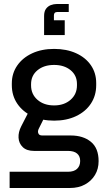

<svg xmlns="http://www.w3.org/2000/svg" viewBox="-20 -738 540 958"><path d="M28 200V119H319Q349 119 364.5 104.5Q380 90 380 65Q380 41 364.5 28Q349 15 319 15H150Q113 15 93.5 -4Q74 -23 72.5 -51Q71 -79 86 -108L125 -184L216 -181L174 -97Q170 -90 169.5 -82Q169 -74 174 -68Q179 -62 192 -62H333Q395 -62 433.5 -30.5Q472 1 472 66Q472 105 454 135Q436 165 404 182.5Q372 200 329 200ZM250 -136Q188 -136 140.5 -158.5Q93 -181 66 -221Q39 -261 39 -313V-322Q39 -372 66 -411Q93 -450 140.5 -472Q188 -494 250 -494Q312 -494 359.5 -472.5Q407 -451 433.5 -412.5Q460 -374 460 -324V-313Q460 -261 433.5 -221Q407 -181 359.5 -158.5Q312 -136 250 -136ZM250 -212Q300 -212 332 -240Q364 -268 364 -312V-319Q364 -362 332 -388Q300 -414 250 -414Q199 -414 167 -387.5Q135 -361 135 -318V-312Q135 -268 167 -240Q199 -212 250 -212ZM200 -563V-658Q200 -681 209.5 -694Q219 -707 233.5 -712.5Q248 -718 263 -718H323V-678H265Q249 -678 249 -661V-637H303V-563Z"/></svg>

Font: SUSE Medium
Style: Regular
Weight: 500
Designer: Rene Bieder
Foundry: SUSE
Version: Version 1.000